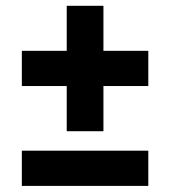

<svg xmlns="http://www.w3.org/2000/svg" viewBox="-20 -626 572 646"><path d="M204.5 -184.5V-336.5H53.5V-455H204.5V-606.5H328V-455H479V-336.5H328V-184.5ZM53.5 -0.5V-119H479V-0.5Z"/></svg>

Font: Encode Sans SemiCondensed
Style: Bold
Weight: 700
Width: 4
Designer: Multiple Designers
Foundry: Impallari Type
Version: Version 3.002